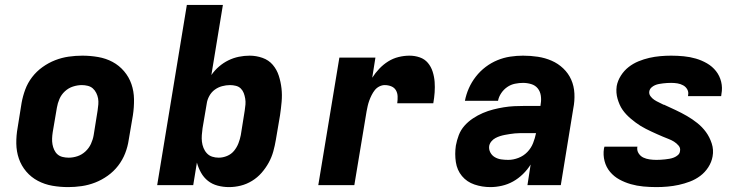

<svg xmlns="http://www.w3.org/2000/svg" viewBox="-20 -755 3040 783"><path d="M258 8Q225 8 193.5 2.5Q162 -3 134.5 -17.5Q107 -32 87 -55.5Q67 -79 57 -108Q47 -137 46.5 -169.5Q46 -202 52 -235L68 -335Q73 -363 83 -390Q93 -417 111 -440.5Q129 -464 153.5 -481.5Q178 -499 205 -509.5Q232 -520 260 -524Q288 -528 316 -528Q348 -528 380 -522.5Q412 -517 439 -502.5Q466 -488 486 -464.5Q506 -441 516 -412Q526 -383 526.5 -350.5Q527 -318 522 -285L505 -185Q501 -157 490.5 -130Q480 -103 462 -79.5Q444 -56 419.5 -38.5Q395 -21 368 -10.5Q341 0 313 4Q285 8 258 8ZM260 -112Q278 -112 296 -118Q314 -124 328.5 -137.5Q343 -151 351 -168.5Q359 -186 362 -204L378 -304Q380 -317 381 -329.5Q382 -342 380 -353.5Q378 -365 372.5 -376Q367 -387 358.5 -394.5Q350 -402 338 -405Q326 -408 314 -408Q296 -408 277.5 -402Q259 -396 244.5 -382.5Q230 -369 222.5 -351.5Q215 -334 212 -316L195 -216Q193 -203 192.5 -190.5Q192 -178 194 -166.5Q196 -155 201 -144Q206 -133 214.5 -125.5Q223 -118 235 -115Q247 -112 260 -112Z M914 8Q890 8 867.5 2Q845 -4 828 -17.5Q811 -31 800 -50.5Q789 -70 783 -92L768 0H621L742 -735H889L842 -449Q855 -468 873 -483.5Q891 -499 911.5 -509Q932 -519 954 -523.5Q976 -528 998 -528Q1025 -528 1050.5 -519Q1076 -510 1092.5 -490.5Q1109 -471 1117 -446Q1125 -421 1128 -394.5Q1131 -368 1128.5 -340Q1126 -312 1122 -285L1105 -185Q1101 -161 1094.5 -137.5Q1088 -114 1076 -92Q1064 -70 1047 -50.5Q1030 -31 1008 -17.5Q986 -4 962 2Q938 8 914 8ZM872 -112Q889 -112 906 -119Q923 -126 934.5 -140Q946 -154 952.5 -171Q959 -188 962 -204L978 -304Q980 -317 981 -329Q982 -341 980 -353Q978 -365 974 -375.5Q970 -386 962 -394Q954 -402 942 -405Q930 -408 918 -408Q902 -408 885.5 -403.5Q869 -399 855.5 -389Q842 -379 833.5 -363.5Q825 -348 823 -332L806 -232Q804 -218 803 -204Q802 -190 803.5 -177Q805 -164 810 -151.5Q815 -139 824 -129.5Q833 -120 845.5 -116Q858 -112 872 -112Z M1278 0 1364 -520H1511L1498 -438Q1510 -457 1526.5 -474.5Q1543 -492 1563 -504.5Q1583 -517 1605.5 -522.5Q1628 -528 1650 -528Q1672 -528 1692 -521Q1712 -514 1725 -498.5Q1738 -483 1744.5 -462.5Q1751 -442 1752.5 -421Q1754 -400 1752.5 -378Q1751 -356 1747 -334H1600Q1602 -348 1601.5 -362Q1601 -376 1594.5 -387Q1588 -398 1575.5 -403Q1563 -408 1549 -408Q1538 -408 1527 -402.5Q1516 -397 1508.5 -387.5Q1501 -378 1495.5 -367Q1490 -356 1486 -345Q1482 -334 1479.5 -323Q1477 -312 1475 -301L1425 0Z M1980 8Q1946 8 1915 -2.5Q1884 -13 1864 -37Q1844 -61 1839 -94Q1834 -127 1839 -161Q1843 -183 1851 -204Q1859 -225 1874 -242Q1889 -259 1908.5 -272Q1928 -285 1949 -294Q1970 -303 1991.5 -308.5Q2013 -314 2034.5 -317.5Q2056 -321 2077 -322Q2098 -323 2119 -323H2184L2185 -331Q2188 -348 2185.5 -365Q2183 -382 2173 -394.5Q2163 -407 2146.5 -412Q2130 -417 2113 -417Q2097 -417 2080 -413.5Q2063 -410 2048.5 -400Q2034 -390 2024 -375Q2014 -360 2011 -344H1876Q1881 -370 1892 -395Q1903 -420 1920.5 -442.5Q1938 -465 1960.5 -482Q1983 -499 2008.5 -509.5Q2034 -520 2060.5 -524Q2087 -528 2113 -528Q2144 -528 2173.5 -523.5Q2203 -519 2229.5 -507.5Q2256 -496 2277 -476Q2298 -456 2309.5 -430Q2321 -404 2322.5 -373.5Q2324 -343 2318 -313L2267 0H2131L2144 -84Q2131 -63 2112.5 -45Q2094 -27 2072.5 -15Q2051 -3 2027 2.5Q2003 8 1980 8ZM2053 -103Q2073 -103 2094 -111Q2115 -119 2130.5 -135Q2146 -151 2154 -171.5Q2162 -192 2166 -212H2119Q2110 -212 2100 -212Q2090 -212 2080 -211Q2070 -210 2060 -208.5Q2050 -207 2039.5 -205Q2029 -203 2019.5 -200Q2010 -197 2000.5 -192Q1991 -187 1984 -178.5Q1977 -170 1975 -160Q1973 -146 1979.5 -133.5Q1986 -121 1998 -114Q2010 -107 2024 -105Q2038 -103 2053 -103Z M2657 8Q2630 8 2603.5 5.5Q2577 3 2552.5 -4Q2528 -11 2506 -23Q2484 -35 2468 -54Q2452 -73 2445.5 -98Q2439 -123 2443 -149Q2444 -151 2444 -153Q2444 -155 2445 -157H2580Q2579 -156 2579 -155.5Q2579 -155 2579 -155Q2577 -141 2584.5 -129.5Q2592 -118 2603.5 -112.5Q2615 -107 2629 -105Q2643 -103 2657 -103Q2665 -103 2674 -103.5Q2683 -104 2692 -105Q2701 -106 2710 -107.5Q2719 -109 2728 -112.5Q2737 -116 2744.5 -122.5Q2752 -129 2753 -138Q2756 -151 2747.5 -161Q2739 -171 2728.5 -177.5Q2718 -184 2706 -188.5Q2694 -193 2682.5 -198Q2671 -203 2659.5 -208Q2648 -213 2636.5 -218.5Q2625 -224 2614 -229.5Q2603 -235 2592.5 -241.5Q2582 -248 2572 -255.5Q2562 -263 2552.5 -271Q2543 -279 2534.5 -288Q2526 -297 2519 -307Q2512 -317 2507 -328.5Q2502 -340 2498.5 -352Q2495 -364 2494 -377Q2493 -390 2495 -404Q2499 -426 2512 -446.5Q2525 -467 2543.5 -481.5Q2562 -496 2584 -505Q2606 -514 2628 -519Q2650 -524 2672.5 -526Q2695 -528 2717 -528Q2743 -528 2768.5 -525.5Q2794 -523 2818 -516Q2842 -509 2863.5 -496.5Q2885 -484 2900 -465Q2915 -446 2921 -421.5Q2927 -397 2922 -371Q2922 -369 2921.5 -367Q2921 -365 2921 -363H2786Q2786 -364 2786 -364.5Q2786 -365 2786 -366Q2789 -379 2783 -390Q2777 -401 2766 -407Q2755 -413 2742.5 -415Q2730 -417 2717 -417Q2709 -417 2700.5 -416.5Q2692 -416 2684 -415Q2676 -414 2667.5 -412.5Q2659 -411 2651 -407.5Q2643 -404 2636.5 -398Q2630 -392 2628 -383Q2626 -372 2632.5 -363Q2639 -354 2648 -348Q2657 -342 2667 -337.5Q2677 -333 2686 -328H2688Q2712 -317 2735.5 -306Q2759 -295 2781.5 -282Q2804 -269 2824 -253Q2844 -237 2859 -216.5Q2874 -196 2882.5 -170Q2891 -144 2886 -117Q2882 -94 2868.5 -73Q2855 -52 2835.5 -37.5Q2816 -23 2793.5 -14.5Q2771 -6 2748 -1Q2725 4 2702 6Q2679 8 2657 8Z"/></svg>

Font: Iosevka SS04 Heavy Extended
Style: Italic
Weight: 900
Width: 7
Italic angle: -9°
Monospace: yes
Designer: Belleve Invis
Foundry: Belleve Invis
Version: Version 19.0.0; ttfautohint (v1.8.4)